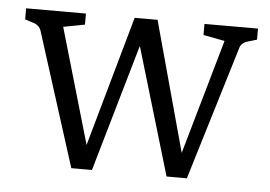

<svg xmlns="http://www.w3.org/2000/svg" viewBox="-39 -462 729 518"><g transform="rotate(5 326.0 -203.5)"><path d="M553 -372 495 -383V-413H640V-383L616 -376Q608 -374 602 -369Q596 -364 594 -356L484 6H445ZM215 6H171L56 -356Q51 -371 34 -376L12 -383V-413H174V-383L116 -372L220 -14ZM321 -413H368L477 -14L472 6H429L313 -384ZM227 6H188L306 -413H348Z"/></g></svg>

Font: Yrsa Light
Style: Regular
Weight: 300
Designer: Anna Giedrys (Yrsa+Rasa design), David Brezina (Yrsa art-direction, Rasa art-direction, design)
Foundry: Rosetta Type Foundry
Version: Version 2.004